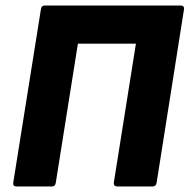

<svg xmlns="http://www.w3.org/2000/svg" viewBox="-20 -675 686 695"><path d="M40 0Q26 0 28 -14L128 -641Q130 -655 142 -655H634Q648 -655 646 -641L547 -14Q545 0 532 0H405Q391 0 392 -14L472 -517H262L182 -14Q180 0 168 0Z"/></svg>

Font: Sofia Sans Semi Condensed Black
Style: Italic
Weight: 900
Italic angle: -9°
Version: Version 4.100